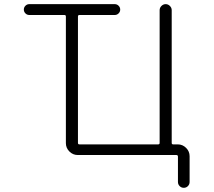

<svg xmlns="http://www.w3.org/2000/svg" viewBox="-20 -774 1040 932"><path d="M122.1 -753.9H537.1Q547.9 -753.9 555.7 -746.1Q563.5 -738.3 563.5 -727.5Q563.5 -716.8 555.7 -709Q547.9 -701.2 537.1 -701.2H365.2Q358.4 -701.2 358.4 -693.4V-80.1Q358.4 -73.2 365.2 -73.2H748Q754.9 -73.2 754.9 -80.1V-724.6Q754.9 -736.3 763.7 -745.1Q772.5 -753.9 784.2 -753.9Q795.9 -753.9 804.7 -745.1Q813.5 -736.3 813.5 -724.6V-80.1Q813.5 -73.2 820.3 -73.2H842.8Q866.2 -73.2 883.3 -56.2Q900.4 -39.1 900.4 -15.6V109.4Q900.4 121.1 892.1 129.4Q883.8 137.7 872.1 137.7Q860.4 137.7 852.1 129.4Q843.8 121.1 843.8 109.4V-13.7Q843.8 -21.5 835.9 -21.5H357.4Q334 -21.5 316.9 -38.6Q299.8 -55.7 299.8 -79.1V-693.4Q299.8 -701.2 293 -701.2H122.1Q111.3 -701.2 103.5 -709Q95.7 -716.8 95.7 -727.5Q95.7 -738.3 103.5 -746.1Q111.3 -753.9 122.1 -753.9Z"/></svg>

Font: Rounded Mgen+ 1m light
Style: Regular
Weight: 200
Designer: [Source Han Sans]
Ryoko NISHIZUKA  (kana & ideographs); Paul D. Hunt (Latin, Greek & Cyrillic); Wenlong ZHANG  (bopomofo
Version: Version 1.059.20150602